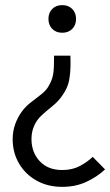

<svg xmlns="http://www.w3.org/2000/svg" viewBox="-20 -517 429 747"><path d="M222.2 -389.6Q198.2 -389.6 183.3 -404.5Q168.5 -419.4 168.5 -443.4Q168.5 -467.3 183.3 -482.2Q198.2 -497.1 222.2 -497.1Q246.1 -497.1 261 -482.2Q275.9 -467.3 275.9 -443.4Q275.9 -419.4 261 -404.5Q246.1 -389.6 222.2 -389.6ZM340.8 93.3 388.7 142.1Q358.9 170.4 316.7 190.2Q274.4 210 222.2 210Q165.5 210 122.1 185.5Q78.6 161.1 54 119.1Q29.3 77.1 29.3 24.4Q29.3 -5.9 38.8 -33Q48.3 -60.1 65.4 -83.5Q79.6 -103 100.3 -118.9Q121.1 -134.8 140.4 -149.9Q159.7 -165 168.9 -181.6Q181.2 -202.6 185.5 -221.9Q189.9 -241.2 189.9 -271L190.4 -300.3H253.9Q253.9 -300.3 254.2 -290.3Q254.4 -280.3 254.4 -271.5Q254.4 -234.4 249 -204.8Q243.7 -175.3 222.2 -145Q206.5 -122.1 183.8 -104Q161.1 -85.9 141.6 -67.9Q123.5 -51.3 113 -27.8Q102.5 -4.4 102.5 23.9Q102.5 75.7 134.5 110.1Q166.5 144.5 222.2 144.5Q261.2 144.5 290.5 128.9Q319.8 113.3 340.8 93.3Z"/></svg>

Font: Gidole
Style: Regular
Weight: 400
Version: Version 2.100; ttfautohint (v1.8.4.7-5d5b)